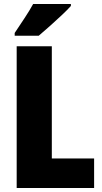

<svg xmlns="http://www.w3.org/2000/svg" viewBox="-20 -947 514 967"><path d="M64 0V-714H241V-149H454V0ZM337 -917Q321 -899 292.5 -872Q264 -845 232.5 -817Q201 -789 175 -767H54V-781Q78 -817 103.5 -855.5Q129 -894 147 -927H337Z"/></svg>

Font: Noto Sans Malayalam Condensed Black
Style: Regular
Weight: 900
Width: 3
Designer: Jelle Bosma - Monotype Design Team
Foundry: Monotype Imaging Inc.
Version: Version 2.104; ttfautohint (v1.8.4.7-5d5b)